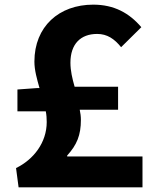

<svg xmlns="http://www.w3.org/2000/svg" viewBox="-20 -766 676 826"><path d="M60 40H593V-93H269V-97C311 -143 328 -185 328 -250C328 -265 326 -280 323 -294H488V-393H301C291 -428 283 -462 283 -496C283 -577 327 -620 398 -620C441 -620 472 -599 501 -563L588 -649C536 -710 471 -746 381 -746C234 -746 128 -652 128 -501C128 -464 139 -426 150 -387H138L55 -381V-287H177C180 -272 181 -256 181 -241C181 -153 125 -80 49 -43Z"/></svg>

Font: GenEiGothic-pro-Regular
Style: Bold
Weight: 700
Designer: Ryoko NISHIZUKA (kana & ideographs); Paul D. Hunt (Latin, Greek & Cyrillic); Wenlong ZHANG (bopomofo); Sandoll Communica
Foundry: Adobe Systems Incorporated; o_tamon
Version: Version 1.000.140830